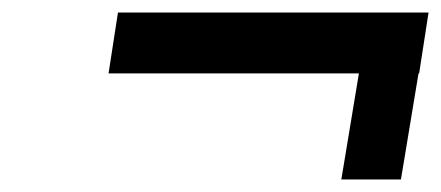

<svg xmlns="http://www.w3.org/2000/svg" viewBox="-20 -550 703 306"><path d="M648 -433H647L619 -264H524L552 -433H153L168 -530H663Z"/></svg>

Font: Be Vietnam SemiBold
Style: Italic
Weight: 600
Italic angle: -9.556°
Designer: Gabriel Lam
Foundry: TypeRant
Version: Version 3.000